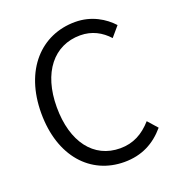

<svg xmlns="http://www.w3.org/2000/svg" viewBox="-136 -856 906 980"><g transform="rotate(-20 317.0 -366.0)"><path d="M374 13C469 13 540 -25 597 -92L551 -144C503 -90 449 -60 378 -60C234 -60 144 -179 144 -368C144 -556 238 -672 381 -672C445 -672 495 -644 533 -602L579 -656C537 -702 469 -745 380 -745C195 -745 59 -601 59 -366C59 -130 192 13 374 13Z"/></g></svg>

Font: Noto Sans JP DemiLight
Style: Regular
Weight: 350
Designer: Ryoko NISHIZUKA 西塚涼子 (kana, bopomofo & ideographs); Paul D. Hunt (Latin, Greek & Cyrillic); Sandoll Communications 산돌커뮤니
Foundry: Adobe
Version: Version 2.004;hotconv 1.0.118;makeotfexe 2.5.65603